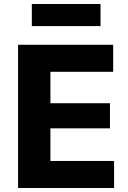

<svg xmlns="http://www.w3.org/2000/svg" viewBox="-20 -936 636 956"><path d="M70 0V-713H543.5V-578.5H231V-422H527.5V-297H231V-134.5H548V0ZM138.5 -806V-916H480.5V-806Z"/></svg>

Font: Heraclito
Style: Bold
Weight: 700
Designer: Kostas Bartsokas (font) & Cristiano Sobral (main changes)
Foundry: Kostas Bartsokas (font) & Cristiano Sobral (main changes)
Version: Version 1.00;July 8, 2020;FontCreator 13.0.0.2655 64-bit